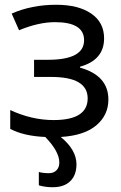

<svg xmlns="http://www.w3.org/2000/svg" viewBox="-20 -566 510 806"><path d="M435 -148Q435 -83 384.5 -40Q334 3 235 9Q301 63 301 124Q301 169 275 194.5Q249 220 201 220Q170 220 143 212V156Q160 161 186 161Q205 161 217 149Q229 137 229 116Q229 70 170 9Q79 5 23 -25V-104Q113 -62 205 -62Q348 -62 348 -153Q348 -243 195 -243H123V-315H181Q333 -315 333 -397Q333 -473 211 -473Q142 -473 60 -439L29 -509Q113 -546 216 -546Q309 -546 363 -509Q417 -472 417 -405Q417 -314 316 -286V-282Q435 -249 435 -148Z"/></svg>

Font: Advent Sans Logo
Style: Regular
Weight: 400
Designer: Types & Symbols
Foundry: Types & Symbols
Version: Version 1.002